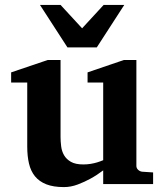

<svg xmlns="http://www.w3.org/2000/svg" viewBox="-20 -742 660 774"><path d="M396 0V-55.2Q371.1 -36.1 344.2 -21.5Q321.3 -8.8 293.5 1.7Q265.6 12.2 237.8 12.2Q195.3 12.2 166.7 1Q138.2 -10.3 121.1 -31.2Q104 -52.2 96.9 -82.5Q89.8 -112.8 89.8 -150.9V-409.2H24.9V-450.2L171.9 -500H224.1V-189.9Q224.1 -171.4 226.6 -151.9Q229 -132.3 238.3 -116.2Q247.6 -100.1 265.9 -89.6Q284.2 -79.1 315.9 -79.1Q331.5 -79.1 345.9 -81.5Q360.4 -84 371.6 -87.4Q384.3 -91.3 396 -96.2V-409.2H333V-450.2L479 -500H529.8V-73.2Q529.8 -64 536.9 -57.4Q543.9 -50.8 553.2 -49.8L597.2 -46.9V0ZM370.1 -550.8H252L141.1 -722.2H224.1L311 -627.9L397.9 -722.2H481Z"/></svg>

Font: Charis SIL Eur
Style: Bold
Weight: 700
Foundry: SIL International
Version: Version 5.000